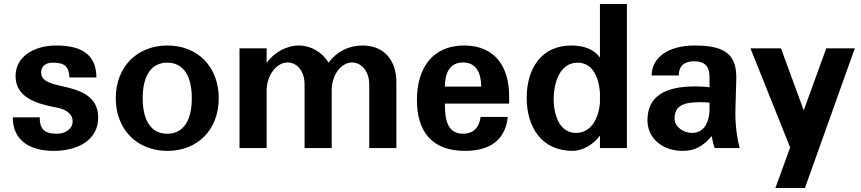

<svg xmlns="http://www.w3.org/2000/svg" viewBox="-20 -742 4313 962"><path d="M44 -154C44 -29 142 14 249 14C362 14 472 -35 472 -153C472 -263 377 -292 287 -311L271 -315C214 -328 186 -345 186 -379C186 -409 208 -428 244 -428C304 -428 325 -409 328 -354H463C463 -480 372 -514 262 -514C156 -514 58 -463 58 -360C58 -255 161 -224 248 -206L269 -202C304 -195 344 -175 344 -134C344 -96 307 -72 266 -72C202 -72 179 -95 179 -154Z M560 -250C560 -94 666 14 819 14C971 14 1076 -93 1076 -250C1076 -406 972 -514 819 -514C666 -514 560 -406 560 -250ZM695 -250C695 -365 739 -428 818 -428C897 -428 941 -365 941 -250C941 -135 897 -72 818 -72C739 -72 695 -135 695 -250Z M1316 0V-289C1316 -364 1365 -429 1421 -429C1470 -429 1506 -383 1506 -320V0H1642V-290C1642 -366 1689 -429 1744 -429C1793 -429 1830 -382 1830 -320V0H1966V-329C1966 -444 1901 -514 1797 -514C1726 -514 1667 -483 1626 -428C1596 -480 1538 -514 1477 -514C1416 -514 1353 -479 1316 -427V-500H1180V0Z M2069 -241C2069 -89 2139 14 2310 14C2437 14 2513 -43 2524 -156H2388C2382 -108 2356 -72 2300 -72C2217 -72 2209 -152 2209 -223H2531V-261C2531 -401 2465 -514 2306 -514C2146 -514 2069 -400 2069 -241ZM2209 -308C2209 -375 2233 -429 2300 -429C2367 -429 2391 -375 2391 -308Z M2986 -228C2980 -149 2942 -76 2866 -76C2783 -76 2754 -167 2754 -245C2754 -321 2782 -428 2874 -428C2956 -428 2981 -342 2986 -279ZM3121 0V-722H2986V-454C2956 -494 2908 -514 2842 -514C2694 -514 2619 -400 2619 -252C2619 -104 2694 14 2850 14C2899 14 2955 -19 2986 -63V0Z M3535 -197C3535 -122 3502 -76 3448 -76C3402 -76 3360 -108 3360 -147C3360 -215 3407 -230 3491 -230C3506 -230 3520 -229 3535 -228ZM3224 -139C3224 -51 3297 14 3401 14C3459 14 3502 -8 3546 -60C3550 -35 3554 -19 3561 0H3686C3675 -43 3662 -112 3665 -202L3669 -343C3673 -467 3616 -514 3461 -514C3329 -514 3245 -454 3245 -364H3381C3381 -411 3408 -435 3458 -435C3510 -435 3535 -410 3535 -357V-305C3510 -308 3490 -309 3463 -309C3310 -309 3224 -259 3224 -139Z M3893 -500H3740L3939 -3L3865 200H4013L4263 -500H4120L4007 -189Z"/></svg>

Font: Perun
Style: Bold
Weight: 700
Foundry: Copyright (c) Stefan Peev, Context Ltd, 2016
Version: Version 1.089